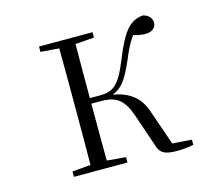

<svg xmlns="http://www.w3.org/2000/svg" viewBox="-105 -886 1210 1036"><g transform="rotate(-15 500.0 -368.0)"><path d="M653 -57C667 -5 693 9 762 9C798 9 830 5 855 0V-29L747 -37L681 -227C657 -304 607 -357 505 -374C555 -393 585 -429 630 -533C653 -589 670 -622 694 -656C721 -649 742 -644 762 -645C802 -645 821 -668 821 -692C821 -717 804 -738 772 -745C701 -738 659 -694 600 -546C545 -410 512 -388 433 -388H381C381 -495 381 -593 382 -690L487 -698V-728H188V-698L291 -690C292 -591 292 -491 292 -391V-337C292 -236 292 -137 291 -39L188 -30V0H487V-30L382 -39C381 -136 381 -237 381 -357H436C521 -357 561 -326 593 -233Z"/></g></svg>

Font: Harano Aji Mincho TW
Style: Regular
Weight: 400
Foundry: Masamichi Hosoda
Version: HaranoAjiMinchoTW-Regular version 20230610;ttx 4.39.4